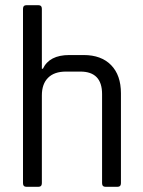

<svg xmlns="http://www.w3.org/2000/svg" viewBox="-20 -723 552 743"><path d="M128 0H83Q69 0 69 -14V-689Q69 -703 83 -703H128Q142 -703 142 -689V-457H146Q171 -510 248 -510H304Q372 -510 410 -471Q448 -432 448 -362V-14Q448 0 434 0H389Q375 0 375 -14V-359Q375 -446 291 -446H235Q190 -446 166 -422Q142 -398 142 -354V-14Q142 0 128 0Z"/></svg>

Font: Rajdhani Medium
Style: Regular
Weight: 500
Designer: Satya Rajpurohit, Jyotish Sonowal
Foundry: Indian Type Foundry
Version: Version 1.201 February 1, 2022